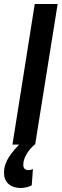

<svg xmlns="http://www.w3.org/2000/svg" viewBox="-61 -720 307 956"><path d="M1 0 112 -700H226L114 0ZM49 -14 116 -4Q87 20 71 48Q55 76 55 100Q55 127 80 127Q93 127 103 122L97 203Q85 209 71 212.5Q57 216 42 216Q4 216 -18.5 196Q-41 176 -41 140Q-41 100 -16.5 62Q8 24 49 -14Z"/></svg>

Font: Georama SemiCondensed SemiBold
Style: Italic
Weight: 600
Width: 4
Italic angle: -9°
Designer: Jean-Baptiste Levee
Foundry: Production Type
Version: Version 1.000